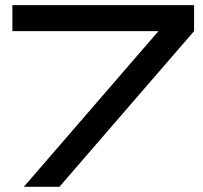

<svg xmlns="http://www.w3.org/2000/svg" viewBox="-20 -720 781 740"><path d="M728 -600.1 209 0H71.8L590.8 -600.1H27.8V-700.2H728Z"/></svg>

Font: Bruno Ace
Style: Regular
Weight: 400
Designer: Astigmatic (AOETI)
Foundry: Astigmatic (AOETI)
Version: Version 1.000